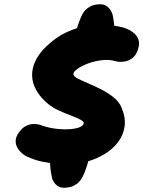

<svg xmlns="http://www.w3.org/2000/svg" viewBox="-20 -768 670 897"><path d="M316 -2Q258 0 216 -6Q174 -12 147.5 -20.5Q121 -29 108.5 -35.5Q96 -42 96 -42Q96 -42 89 -47Q82 -52 73 -61.5Q64 -71 58 -84.5Q52 -98 53.5 -114.5Q55 -131 69 -150Q84 -171 101 -179.5Q118 -188 133 -188.5Q148 -189 157.5 -187Q167 -185 167 -185Q197 -173 231 -168Q265 -163 296 -164Q327 -165 347.5 -172Q368 -179 371 -191Q373 -197 365 -203Q357 -209 341.5 -216Q326 -223 303.5 -231.5Q281 -240 254 -252Q237 -259 216 -274Q195 -289 176 -310Q157 -331 144 -357.5Q131 -384 130 -415Q129 -446 144 -480.5Q159 -515 196 -551Q242 -595 291 -617.5Q340 -640 386 -647Q432 -654 469 -652Q506 -650 528 -645.5Q550 -641 550 -641Q550 -641 560 -638Q570 -635 584 -628Q598 -621 610 -609.5Q622 -598 627.5 -580.5Q633 -563 625 -538Q616 -510 599 -497Q582 -484 564.5 -481Q547 -478 535 -479.5Q523 -481 523 -481Q492 -491 457 -487Q422 -483 391.5 -471.5Q361 -460 341.5 -446Q322 -432 323 -421Q324 -411 343.5 -401Q363 -391 392.5 -378.5Q422 -366 453.5 -350Q485 -334 511 -313Q537 -292 548 -265Q568 -217 562 -176.5Q556 -136 531.5 -104Q507 -72 470.5 -49.5Q434 -27 393.5 -15Q353 -3 316 -2ZM283 109Q262 110 249 100.5Q236 91 230.5 80.5Q225 70 225 70Q222 60 218.5 40Q215 20 214 -2Q213 -24 215 -39H397Q395 -22 388 1Q381 24 372.5 44Q364 64 356 74Q356 74 348.5 82.5Q341 91 325 99.5Q309 108 283 109ZM331 -600Q334 -618 341 -640.5Q348 -663 356.5 -683.5Q365 -704 372 -713Q372 -713 379.5 -721.5Q387 -730 403 -738.5Q419 -747 444 -748Q466 -749 479 -739Q492 -729 497.5 -718.5Q503 -708 503 -708Q507 -699 510 -679Q513 -659 514.5 -637.5Q516 -616 513 -600Z"/></svg>

Font: Sour Gummy Black
Style: Italic
Weight: 900
Italic angle: -11.3°
Designer: Stefie Justprince
Foundry: Eifetstype
Version: Version 1.000